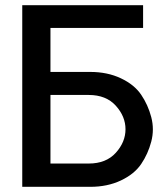

<svg xmlns="http://www.w3.org/2000/svg" viewBox="-20 -721 640 742"><path d="M66 -701H533V-613H175V-443H329Q395 -443 447 -418.5Q499 -394 525.5 -355Q552 -316 564.5 -268.5Q577 -221 564.5 -173.5Q552 -126 525.5 -87Q499 -48 447 -23.5Q395 1 329 1H66ZM175 -89H323Q390 -89 427.5 -130.5Q465 -172 465 -221.5Q465 -271 427.5 -312.5Q390 -354 323 -354H175Z"/></svg>

Font: LT Superior Semi-bold
Style: Regular
Weight: 600
Designer: Daniel Lyons
Foundry: LyonsType
Version: Version 1.0